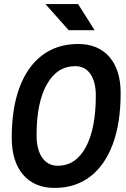

<svg xmlns="http://www.w3.org/2000/svg" viewBox="-20 -921 626 951"><path d="M250.5 9.8Q150.4 9.8 94.2 -55.9Q38.1 -121.6 38.1 -239.3Q38.1 -385.3 77.1 -489Q116.2 -592.8 189.9 -647.9Q263.7 -703.1 367.2 -703.1Q466.3 -703.1 522 -638.9Q577.6 -574.7 577.6 -459.5Q577.6 -312 538.6 -207Q499.5 -102.1 426.5 -46.1Q353.5 9.8 250.5 9.8ZM266.1 -100.1Q355 -100.1 404.8 -191.9Q454.6 -283.7 454.6 -447.3Q454.6 -516.1 427.7 -554.7Q400.9 -593.3 353 -593.3Q262.7 -593.3 211.9 -502.9Q161.1 -412.6 161.1 -251.5Q161.1 -180.2 189 -140.1Q216.8 -100.1 266.1 -100.1ZM320.3 -771.5 205.1 -900.9H366.7L448.7 -771.5Z"/></svg>

Font: CaskaydiaCove NFP SemiBold
Style: Italic
Weight: 600
Italic angle: -10°
Designer: Aaron Bell
Foundry: Saja Typeworks
Version: Version 2111.001; VTT 6.35;Nerd Fonts 3.1.1